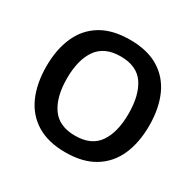

<svg xmlns="http://www.w3.org/2000/svg" viewBox="-158 -901 1106 1086"><g transform="rotate(30 395.0 -357.5)"><path d="M731 -358Q731 -247 694.5 -164.5Q658 -82 583 -36Q508 10 395 10Q281 10 206.5 -36Q132 -82 95.5 -165Q59 -248 59 -359Q59 -469 95.5 -551.5Q132 -634 206.5 -679.5Q281 -725 396 -725Q509 -725 583.5 -679.5Q658 -634 694.5 -551.5Q731 -469 731 -358ZM194 -358Q194 -237 242 -168Q290 -99 395 -99Q501 -99 548.5 -168Q596 -237 596 -358Q596 -479 549 -548Q502 -617 396 -617Q291 -617 242.5 -548Q194 -479 194 -358Z"/></g></svg>

Font: Noto Sans SemiBold
Style: Regular
Weight: 600
Designer: Monotype Design Team
Foundry: Monotype Imaging Inc.
Version: Version 2.007